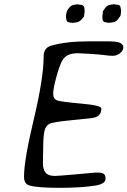

<svg xmlns="http://www.w3.org/2000/svg" viewBox="-20 -903 606 913"><path d="M381.8 -844.2 379.9 -828.1Q379.9 -822.3 367.2 -809.6Q354.5 -796.9 342.8 -796.9L339.8 -795.9L326.7 -794.4H323.7L322.3 -794.9H319.3L314 -795.9Q295.4 -795.9 295.4 -813L293.9 -821.3V-829.1L295.9 -840.3Q295.9 -850.1 307.9 -865Q319.8 -879.9 332.5 -879.9L334 -880.4L335 -880.9L346.7 -882.3H349.6Q357.4 -880.4 362.8 -880.4Q382.3 -880.4 382.3 -855V-845.7ZM466.8 -820.3V-828.6L467.3 -829.6L468.8 -839.8Q469.2 -841.3 469.2 -846.4Q469.2 -851.6 481 -866Q492.7 -880.4 505.4 -880.4L508.3 -881.3L521.5 -882.8H522.9Q528.8 -880.9 535.6 -880.9Q553.7 -880.9 553.7 -863.3L555.2 -858.4Q555.2 -856.9 555.2 -855.5L555.7 -851.6V-848.6L555.2 -847.2V-843.3Q553.7 -836.4 553.7 -831.8Q553.7 -827.1 541.5 -812Q529.3 -796.9 514.2 -796.9L508.3 -795.4H505.4L501 -794.9H493.7L483.9 -796.9Q466.8 -796.9 466.8 -820.3ZM120.1 -21Q94.2 -28.3 94.2 -62.5Q94.2 -141.6 140.9 -336.9Q187.5 -532.2 187.5 -633.8Q187.5 -675.8 223.6 -686Q294.9 -706.5 403.3 -706.5H490.2Q533.2 -706.5 549.8 -699.7Q566.4 -692.9 566.4 -677.7Q566.4 -662.6 550.8 -650.1Q535.2 -637.7 516.6 -637.7Q498 -637.7 477.1 -640.9Q456.1 -644 406.7 -647Q357.4 -649.9 350.1 -649.9Q297.9 -649.9 278.3 -618.7Q265.1 -598.1 249 -540.5Q232.9 -482.9 232.9 -457.3Q232.9 -431.6 253.4 -425Q273.9 -418.5 367.9 -410.2Q461.9 -401.9 461.9 -387.2Q461.9 -353.5 430.2 -344.2Q417 -340.3 324.2 -331.8Q231.4 -323.2 213.9 -313.7Q196.3 -304.2 190.7 -276.9Q185.1 -249.5 185.1 -181.6L184.6 -166Q184.1 -150.4 184.1 -124.8Q184.1 -99.1 196.3 -82.8Q208.5 -66.4 241.2 -66.4Q254.9 -66.4 343.3 -74.2L359.9 -75.7Q376 -77.1 391.6 -78.6L406.7 -80.1Q431.2 -82.5 446.3 -82.5Q461.4 -82.5 471.7 -77.4Q481.9 -72.3 481.9 -53.2Q481.9 -28.8 435.5 -21Q369.1 -9.8 263.9 -9.8Q158.7 -9.8 120.1 -21Z"/></svg>

Font: Averia Sans Libre Light
Style: Italic
Weight: 300
Italic angle: -8.5°
Version: Version 1.002